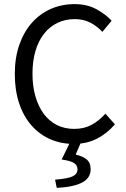

<svg xmlns="http://www.w3.org/2000/svg" viewBox="-20 -688 611 934"><path d="M338 12Q276 12 224 -11Q172 -34 133.5 -77.5Q95 -121 73.5 -184.5Q52 -248 52 -328Q52 -407 74 -470Q96 -533 135 -577Q174 -621 227 -644.5Q280 -668 343 -668Q403 -668 448.5 -643.5Q494 -619 523 -587L478 -533Q452 -561 419 -578Q386 -595 344 -595Q297 -595 259 -576.5Q221 -558 194 -523.5Q167 -489 152.5 -440Q138 -391 138 -330Q138 -268 152.5 -218.5Q167 -169 193 -134Q219 -99 256.5 -80Q294 -61 341 -61Q389 -61 425 -80.5Q461 -100 493 -135L539 -83Q500 -38 451 -13Q402 12 338 12ZM256 226 248 186Q311 181 334 169.5Q357 158 357 136Q357 116 340 105Q323 94 280 88L324 -3H377L348 64Q383 72 402 88Q421 104 421 135Q421 179 378.5 200.5Q336 222 256 226Z"/></svg>

Font: Pinyin1712
Style: Regular
Weight: 400
Version: Version 1